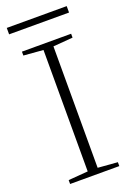

<svg xmlns="http://www.w3.org/2000/svg" viewBox="-152 -848 620 904"><g transform="rotate(-20 158.5 -396.0)"><path d="M6.3 -760.3V-792.5H306.6V-760.3ZM35.2 0V-19.5L133.3 -27.3V-635.7L35.2 -643.6V-663.1H281.7V-643.6L183.1 -635.7V-27.3L281.7 -19.5V0Z"/></g></svg>

Font: Elstob ExtraLight
Style: Regular
Weight: 200
Designer: Peter S. Baker
Version: Version 1.015